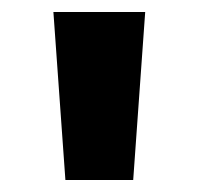

<svg xmlns="http://www.w3.org/2000/svg" viewBox="-20 -790 331 320"><path d="M69 -770H222L202 -490H89Z"/></svg>

Font: M PLUS 1p
Style: Bold
Weight: 700
Version: Version 1.062